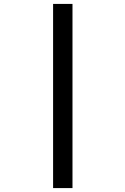

<svg xmlns="http://www.w3.org/2000/svg" viewBox="-20 -850 640 980"><path d="M251 110V-830H350V110Z"/></svg>

Font: Tiny Medium
Style: Regular
Weight: 500
Monospace: yes
Designer: Philipp Nurullin, Konstantin Bulenkov
Foundry: JetBrains
Version: Version 2.251; ttfautohint (v1.8.4.7-5d5b)